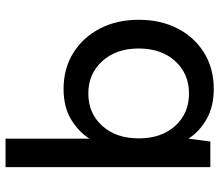

<svg xmlns="http://www.w3.org/2000/svg" viewBox="-68 -692 772 675"><g transform="rotate(-90 317.5 -354.0)"><path d="M343 12Q281 12 237 -13Q193 -38 168 -77L158 0H68V-720H168V-425Q192 -463 235.5 -489.5Q279 -516 343 -516Q415 -516 470 -481.5Q525 -447 555.5 -387.5Q586 -328 586 -252Q586 -175 555.5 -115.5Q525 -56 470 -22Q415 12 343 12ZM327 -75Q396 -75 440.5 -123.5Q485 -172 485 -252Q485 -331 440.5 -380Q396 -429 327 -429Q257 -429 213 -380Q169 -331 169 -252Q169 -172 213 -123.5Q257 -75 327 -75Z"/></g></svg>

Font: DM Sans Medium
Style: Regular
Weight: 500
Designer: Colophon Foundry, Jonny Pinhorn
Foundry: Colophon Foundry
Version: Version 4.004; ttfautohint (v1.8.4.7-5d5b)